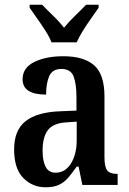

<svg xmlns="http://www.w3.org/2000/svg" viewBox="-20 -786 550 816"><path d="M174 10Q118 10 79 -29.5Q40 -69 40 -151Q40 -232 88 -270.5Q136 -309 234 -313L305 -316V-373Q305 -428 293 -460.5Q281 -493 241 -493Q203 -493 189.5 -463Q176 -433 176 -384Q76 -384 76 -449Q76 -498 125.5 -522.5Q175 -547 249 -547Q336 -547 380 -508.5Q424 -470 424 -376V-118Q424 -77 435.5 -62Q447 -47 477 -47H480V0H330L314 -78H306Q287 -51 270 -31Q253 -11 230.5 -0.5Q208 10 174 10ZM216 -52Q257 -52 281.5 -91Q306 -130 306 -191V-269L263 -266Q206 -263 183.5 -233Q161 -203 161 -146Q161 -102 174 -77Q187 -52 216 -52ZM199 -606Q190 -629 173 -655.5Q156 -682 137.5 -708Q119 -734 106 -753V-766H159Q179 -745 206 -719Q233 -693 252 -668Q272 -693 299 -719Q326 -745 346 -766H399V-753Q386 -734 367.5 -708Q349 -682 332.5 -655.5Q316 -629 306 -606Z"/></svg>

Font: Noto Serif Condensed SemiBold
Style: Regular
Weight: 600
Width: 3
Designer: Monotype Design Team
Foundry: Monotype Imaging Inc.
Version: Version 2.013